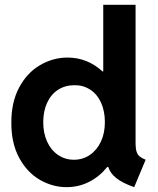

<svg xmlns="http://www.w3.org/2000/svg" viewBox="-20 -772 657 800"><path d="M431.2 -76.2H426.8Q395 -36.6 351.6 -14.4Q308.1 7.8 257.8 7.8Q198.2 7.8 145 -23.4Q91.8 -54.7 59.3 -115.5Q26.9 -176.3 27.3 -260.7Q26.9 -345.2 59.3 -406.5Q91.8 -467.8 145.5 -499.8Q199.2 -531.7 260.7 -532.2Q303.2 -532.2 340.1 -517.3Q377 -502.4 406.7 -474.6H410.2V-752H544.9V-170.9Q545.4 -150.9 549.3 -139.2Q553.2 -127.4 562 -120.1Q570.8 -112.8 586.9 -106.4L539.1 7.8Q491.7 -8.8 465.3 -29.3Q439 -49.8 431.2 -76.2ZM417 -262.7Q417 -310.1 400.6 -345.2Q384.3 -380.4 355.2 -398.9Q326.2 -417.5 290 -417Q252 -417 222.4 -398.2Q192.9 -379.4 176.5 -344.2Q160.2 -309.1 160.2 -262.7Q160.2 -217.3 176.3 -181.9Q192.4 -146.5 221.7 -126.5Q251 -106.4 288.1 -106.4Q325.2 -106.4 354.5 -126.5Q383.8 -146.5 400.4 -181.9Q417 -217.3 417 -262.7Z"/></svg>

Font: Reddit Sans Vanilla
Style: Bold
Weight: 700
Designer: Stephen Hutchings
Foundry: Reddit
Version: Version 1.013